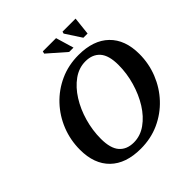

<svg xmlns="http://www.w3.org/2000/svg" viewBox="-225 -1027 1210 1210"><g transform="rotate(-45 380.0 -422.5)"><path d="M760.5 -416Q760.5 -330.5 729.5 -253Q698.5 -175.5 642.5 -115.8Q586.5 -56 510.8 -21.5Q435 13 344.5 13Q212 13 140.2 -57Q68.5 -127 68.5 -254Q68.5 -339.5 99.2 -417Q130 -494.5 186 -554.2Q242 -614 318 -648.5Q394 -683 484 -683Q616.5 -683 688.5 -613Q760.5 -543 760.5 -416ZM210.5 -209.5Q210.5 -124.5 244.8 -85.2Q279 -46 341.5 -46Q400 -46 450.5 -82Q501 -118 538.5 -178Q576 -238 597.2 -311.8Q618.5 -385.5 618.5 -460.5Q618.5 -545.5 584 -584.8Q549.5 -624 487 -624Q428.5 -624 378.2 -588Q328 -552 290.2 -492Q252.5 -432 231.5 -358.2Q210.5 -284.5 210.5 -209.5ZM495 -738H456.5L337.5 -842L341.5 -858H459.5ZM620.5 -738H583L513.5 -844.5L517 -858H633.5Z"/></g></svg>

Font: Newsreader 16pt
Style: Bold Italic
Weight: 700
Italic angle: -17°
Designer: Hugues Gentile
Foundry: Production Type
Version: Version 1.003; ttfautohint (v1.8.3)